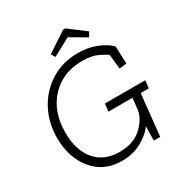

<svg xmlns="http://www.w3.org/2000/svg" viewBox="-189 -962 1059 1113"><g transform="rotate(-30 340.0 -405.0)"><path d="M406 -820 517 -736 499 -706 392 -769 274 -705 258 -732 391 -820ZM651 -277H597L568 0H525L527 -96Q495 -51 437.5 -20.5Q380 10 308 10Q188 10 117.5 -76Q47 -162 47 -292Q47 -397 92.5 -480.5Q138 -564 217 -612Q296 -660 396 -660Q462 -660 517 -639Q572 -618 606 -584L611 -467L562 -461L552 -558Q529 -575 492 -591.5Q455 -608 395 -608Q266 -608 185 -522.5Q104 -437 104 -295Q104 -177 162 -109.5Q220 -42 321 -42Q417 -42 472.5 -95Q528 -148 534 -204L542 -277H381L387 -328H657Z"/></g></svg>

Font: Zilla Slab Light
Style: Italic
Weight: 300
Italic angle: -6°
Designer: Typotheque.com
Foundry: Typotheque type foundry
Version: Version 1.1; 2017; ttfautohint (v1.6)